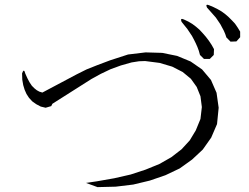

<svg xmlns="http://www.w3.org/2000/svg" viewBox="-20 -850 1040 803"><path d="M131.8 -414.1 115.2 -425.8 101.6 -440.4 90.8 -457 83 -474.6 77.1 -494.1 73.2 -516.6 72.3 -543Q80.1 -566.4 85.9 -542L94.7 -522.5L103.5 -505.9L113.3 -491.2L124 -480.5L133.8 -472.7L144.5 -466.8L157.2 -462.9L300.8 -539.1L341.8 -559.6L385.7 -577.1L440.4 -597.7L515.6 -622.1L588.9 -630.9L658.2 -628.9L720.7 -616.2L777.3 -592.8L825.2 -559.6L862.3 -515.6L885.7 -461.9L894.5 -399.4L887.7 -331.1L863.3 -274.4L828.1 -224.6L783.2 -182.6L731.4 -145.5L671.9 -117.2L606.4 -94.7L537.1 -78.1L463.9 -69.3L387.7 -67.4L339.8 -85L385.7 -91.8L458 -104.5L526.4 -120.1L588.9 -140.6L646.5 -164.1L696.3 -192.4L739.3 -225.6L773.4 -262.7L798.8 -304.7L818.4 -352.5L824.2 -402.3L818.4 -447.3L802.7 -486.3L778.3 -520.5L744.1 -548.8L700.2 -571.3L647.5 -586.9L586.9 -594.7L561.5 -593.8L530.3 -588.9L485.4 -576.2L442.4 -560.5L401.4 -541L362.3 -519.5L199.2 -416L194.3 -406.2L170.9 -399.4L150.4 -404.3ZM805.7 -653.3 798.8 -668.9 791 -684.6 783.2 -699.2 763.7 -728.5 739.3 -758.8Q732.4 -776.4 749 -768.6L767.6 -759.8L784.2 -750L799.8 -738.3L814.5 -725.6L828.1 -710.9L840.8 -696.3L853.5 -679.7L865.2 -662.1L875 -644.5L874 -620.1L857.4 -603.5H833L816.4 -620.1L811.5 -637.7ZM916 -721.7 901.4 -749 882.8 -776.4 860.4 -801.8 845.7 -818.4Q837.9 -835 854.5 -828.1L873 -820.3L890.6 -811.5L907.2 -801.8L921.9 -791L936.5 -778.3L950.2 -764.6L962.9 -751L973.6 -735.4L984.4 -717.8V-694.3L968.8 -676.8L944.3 -675.8L926.8 -693.4L921.9 -708Z"/></svg>

Font: B2 Hana
Style: Regular
Weight: 500
Version: 2020-08-05; (max)